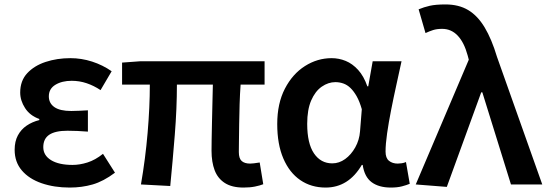

<svg xmlns="http://www.w3.org/2000/svg" viewBox="-20 -831 2468 865"><path d="M294 14Q224 14 167.5 -5.5Q111 -25 78.5 -63Q46 -101 46 -156Q46 -194 60.5 -221Q75 -248 100 -265Q125 -282 157 -290V-295Q115 -310 93 -344Q71 -378 71 -414Q71 -467 102.5 -501Q134 -535 185.5 -552Q237 -569 297 -569Q347 -569 395 -553.5Q443 -538 483 -510L433 -425Q403 -445 370.5 -456Q338 -467 303 -467Q259 -467 229.5 -449Q200 -431 200 -397Q200 -366 225 -348.5Q250 -331 301 -331Q318 -331 337 -332Q356 -333 376 -334V-238Q351 -240 328.5 -241Q306 -242 284 -242Q229 -242 202 -224Q175 -206 175 -168Q175 -131 210 -109.5Q245 -88 307 -88Q339 -88 374 -99Q409 -110 444 -138L498 -53Q446 -14 397.5 0Q349 14 294 14Z M1077 14Q1025 14 993 -6.5Q961 -27 947 -64Q933 -101 933 -152Q933 -169 933.5 -202Q934 -235 935 -278Q936 -321 937 -366Q938 -411 939 -450H777Q777 -343 767.5 -224Q758 -105 747 7L615 0Q635 -115 645 -232Q655 -349 655 -450H530V-549L612 -555H1172V-450H1064Q1061 -409 1059.5 -362Q1058 -315 1057.5 -271Q1057 -227 1056.5 -194Q1056 -161 1056 -146Q1056 -117 1069 -105.5Q1082 -94 1107 -94Q1120 -94 1150 -99L1166 -1Q1151 5 1128.5 9.5Q1106 14 1077 14Z M1447 14Q1382 14 1333 -19.5Q1284 -53 1256.5 -117Q1229 -181 1229 -272Q1229 -365 1263.5 -431.5Q1298 -498 1354 -533.5Q1410 -569 1474 -569Q1507 -569 1537.5 -556.5Q1568 -544 1593.5 -516Q1619 -488 1635 -442H1639L1659 -555H1789Q1778 -504 1765.5 -447.5Q1753 -391 1742 -335Q1731 -279 1724 -230.5Q1717 -182 1717 -148Q1717 -119 1732.5 -106.5Q1748 -94 1772 -94Q1780 -94 1790 -95.5Q1800 -97 1809 -101L1826 -3Q1812 3 1791 8.5Q1770 14 1741 14Q1687 14 1654.5 -10Q1622 -34 1614 -88H1610Q1550 14 1447 14ZM1477 -95Q1508 -95 1535 -114.5Q1562 -134 1580.5 -167Q1599 -200 1602 -239L1610 -339Q1600 -374 1587 -397Q1574 -420 1559 -434.5Q1544 -449 1526.5 -455Q1509 -461 1491 -461Q1459 -461 1429.5 -440.5Q1400 -420 1382 -378.5Q1364 -337 1364 -273Q1364 -185 1394.5 -140Q1425 -95 1477 -95Z M1993 11 1853 0 2092 -562 2087 -581Q2071 -640 2042 -670.5Q2013 -701 1972 -701Q1948 -701 1931 -695.5Q1914 -690 1897 -682L1866 -789Q1890 -799 1916.5 -805Q1943 -811 1987 -811Q2047 -811 2089.5 -785.5Q2132 -760 2163.5 -707.5Q2195 -655 2219 -575L2423 0H2282L2153 -415H2148Z"/></svg>

Font: Noto Sans HK SemiBold
Style: Regular
Weight: 600
Version: Version 2.004-H2;hotconv 1.0.118;makeotfexe 2.5.65603